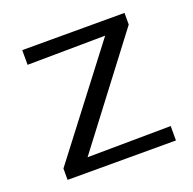

<svg xmlns="http://www.w3.org/2000/svg" viewBox="-91 -559 656 651"><g transform="rotate(-20 237.0 -233.0)"><path d="M438 -52V0H47V-41L334 -416L53 -413V-466H422V-424L137 -49Z"/></g></svg>

Font: Ysabeau SC
Style: Regular
Weight: 400
Designer: Christian Thalmann (Catharsis Fonts)
Version: Version 0.003